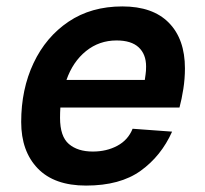

<svg xmlns="http://www.w3.org/2000/svg" viewBox="-20 -566 640 598"><path d="M248 12Q149 12 97.5 -41.5Q46 -95 46 -186Q46 -288 84.5 -369.5Q123 -451 193.5 -498.5Q264 -546 361 -546Q456 -546 506 -495Q556 -444 556 -353Q556 -321 551 -289Q546 -257 539 -231H168Q167 -215 167 -199Q167 -141 194.5 -117.5Q222 -94 269 -94Q312 -94 345.5 -112Q379 -130 393 -165L516 -156Q482 -80 418 -34Q354 12 248 12ZM343 -440Q289 -440 248 -407Q207 -374 187 -317H431Q432 -326 433.5 -335Q435 -344 435 -359Q435 -397 412 -418.5Q389 -440 343 -440Z"/></svg>

Font: Geist Mono SemiBold
Style: Italic
Weight: 600
Italic angle: -12°
Monospace: yes
Designer: Basement.studio, Andrés Briganti, Mateo Zaragoza
Foundry: Basement.studio, Vercel, Andrés Briganti, Guido Ferreyra, Mateo Zaragoza
Version: Version 1.500; ttfautohint (v1.8.4.7-5d5b)